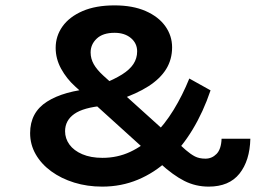

<svg xmlns="http://www.w3.org/2000/svg" viewBox="-20 -680 1005 714"><path d="M756 14Q707.5 14 665.5 -7.2Q623.5 -28.5 576 -72L259 -359Q227.5 -387.5 207.2 -424.5Q187 -461.5 187 -502Q187 -546 212.5 -581.8Q238 -617.5 287 -638.8Q336 -660 406 -660Q473.5 -660 521.5 -639Q569.5 -618 594.8 -582.5Q620 -547 620 -504Q620 -459 598 -423.2Q576 -387.5 532 -359.2Q488 -331 422 -309L360 -367Q405 -385 433.8 -403Q462.5 -421 476.2 -442Q490 -463 490 -489Q490 -519 466.8 -538.5Q443.5 -558 406 -558Q362.5 -558 339.8 -536.5Q317 -515 317 -485Q317 -462 328.5 -441.5Q340 -421 364 -399L671 -122Q689 -106.5 705 -98.2Q721 -90 744 -90Q768 -90 785.2 -107.5Q802.5 -125 804 -164H911Q909 -82.5 870.5 -34.2Q832 14 756 14ZM360 14Q304.5 14 256 -1Q207.5 -16 170.5 -43Q133.5 -70 112.8 -106.2Q92 -142.5 92 -185Q92 -262 154.8 -302Q217.5 -342 329 -351L367 -287Q290.5 -280.5 256.2 -256.2Q222 -232 222 -192Q222 -165 238.2 -142.5Q254.5 -120 286 -106.5Q317.5 -93 361 -93Q416.5 -93 464.2 -115.2Q512 -137.5 552.2 -177.5Q592.5 -217.5 625.5 -271.2Q658.5 -325 684 -388L763 -344Q736 -264 696.2 -198.2Q656.5 -132.5 605.5 -85Q554.5 -37.5 492.8 -11.8Q431 14 360 14Z"/></svg>

Font: Karla ExtraLight
Style: Bold
Weight: 700
Version: Version 2.001